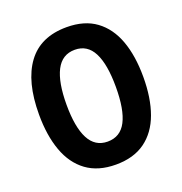

<svg xmlns="http://www.w3.org/2000/svg" viewBox="-132 -840 917 966"><g transform="rotate(-20 327.0 -357.5)"><path d="M606 -358Q606 -245 576 -162.5Q546 -80 484 -35Q422 10 327 10Q232 10 170 -35.5Q108 -81 78 -164Q48 -247 48 -359Q48 -535 118 -630Q188 -725 328 -725Q423 -725 484.5 -680Q546 -635 576 -553Q606 -471 606 -358ZM195 -358Q195 -238 227.5 -175.5Q260 -113 327 -113Q395 -113 427 -174.5Q459 -236 459 -358Q459 -479 427 -541.5Q395 -604 328 -604Q260 -604 227.5 -541Q195 -478 195 -358Z"/></g></svg>

Font: Noto Sans Condensed
Style: Bold
Weight: 700
Width: 3
Designer: Monotype Design Team
Foundry: Monotype Imaging Inc.
Version: Version 2.013; ttfautohint (v1.8.4.7-5d5b)